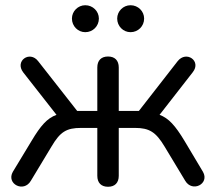

<svg xmlns="http://www.w3.org/2000/svg" viewBox="-20 -707 826 734"><path d="M393 7C419 7 434 -8 434 -35V-218H496C551 -218 576 -202 609 -147L688 -16C715 30 782 -4 756 -50L685 -169C650 -227 625 -255 590 -268L717 -431C751 -474 692 -515 659 -473L511 -283H434V-449C434 -476 419 -491 393 -491C367 -491 352 -476 352 -449V-283H275L126 -473C94 -515 35 -474 69 -430L196 -268C160 -255 135 -226 101 -169L29 -50C3 -4 71 31 98 -16L177 -147C210 -203 234 -218 290 -218H352V-35C352 -8 367 7 393 7ZM306 -584C335 -584 358 -607 358 -636C358 -664 335 -687 306 -687C278 -687 255 -664 255 -636C255 -607 278 -584 306 -584ZM479 -584C508 -584 531 -607 531 -636C531 -664 508 -687 479 -687C451 -687 428 -664 428 -636C428 -607 451 -584 479 -584Z"/></svg>

Font: SN Pro Book
Style: Regular
Weight: 350
Designer: Tobias Whetton
Foundry: Supernotes
Version: Version 1.003;Glyphs 3.3 (3324)